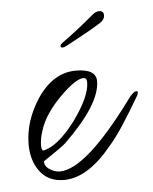

<svg xmlns="http://www.w3.org/2000/svg" viewBox="-40 -412 399 500"><g transform="rotate(-5 159.5 -162.0)"><path d="M108 53Q66 53 44 22Q24 -6 24 -47Q24 -108 62 -166Q104 -228 163 -228Q216 -228 216 -196Q216 -136 119 -42Q111 -34 60 0V2Q60 13 72 21Q86 30 99 30Q167 30 293 -141Q307 -161 316 -161Q319 -161 319 -158Q319 -156 318.5 -154Q318 -152 317 -150Q292 -107 271 -75Q250 -43 233 -24Q170 53 108 53ZM60 -28Q97 -34 144 -95Q190 -158 190 -195Q190 -207 181 -207Q164 -207 129 -175Q77 -126 63 -80Q56 -59 56 -42Q56 -31 60 -28ZM134 -291Q129 -291 129 -295Q129 -299 136 -304Q157 -319 178.5 -336Q200 -353 219 -369Q228 -377 237 -377Q249 -377 249 -365Q249 -355 238 -347Q216 -333 196.5 -322.5Q177 -312 146 -295Q139 -291 134 -291Z"/></g></svg>

Font: Ole
Style: Regular
Weight: 400
Designer: Robert E. Leuschke
Foundry: Robert E. Leuschke
Version: Version 1.010; ttfautohint (v1.8.3)